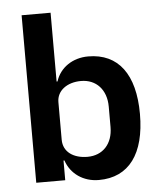

<svg xmlns="http://www.w3.org/2000/svg" viewBox="-53 -786 707 845"><g transform="rotate(-5 300.0 -364.0)"><path d="M74 -740H202V-436H206C225 -496 281 -534 350 -534C483 -534 555 -437 555 -262C555 -86 483 12 350 12C281 12 226 -27 206 -87H202V0H74ZM309 -94C376 -94 421 -141 421 -216V-306C421 -381 376 -429 309 -429C248 -429 202 -396 202 -345V-179C202 -124 248 -94 309 -94Z"/></g></svg>

Font: Plexus Sans SemiBold
Style: Regular
Weight: 600
Version: Version 2.001;PS 002.001;hotconv 1.0.70;makeotf.lib2.5.58329